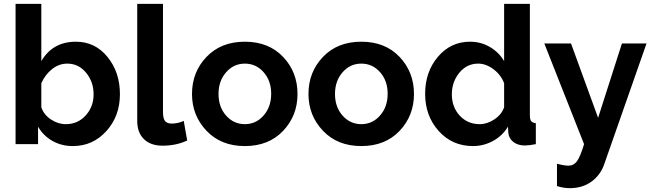

<svg xmlns="http://www.w3.org/2000/svg" viewBox="-20 -750 3396 999"><path d="M178 -91V0H61V-730H195V-432Q254 -533 375 -533Q475 -533 539.5 -453.5Q604 -374 604 -260Q604 -146 533.5 -68Q463 10 359 10Q300 10 252.5 -17Q205 -44 178 -91ZM467 -259Q467 -324 428 -371.5Q389 -419 330 -419Q287 -419 251 -390.5Q215 -362 195 -317V-192Q208 -153 245 -128.5Q282 -104 322 -104Q385 -104 426 -149.5Q467 -195 467 -259Z M694 -730H828V-168Q828 -133 839 -120Q850 -107 873 -107Q906 -107 936 -121L954 -19Q897 8 826 8Q764 8 729 -26Q694 -60 694 -121Z M979 -261Q979 -375 1054.5 -454Q1130 -533 1254 -533Q1378 -533 1453 -454Q1528 -375 1528 -261Q1528 -148 1453 -69Q1378 10 1254 10Q1130 10 1054.5 -69.5Q979 -149 979 -261ZM1156.5 -148.5Q1196 -104 1254 -104Q1312 -104 1351.5 -149Q1391 -194 1391 -262Q1391 -330 1351.5 -374.5Q1312 -419 1254 -419Q1196 -419 1156.5 -374Q1117 -329 1117 -261Q1117 -193 1156.5 -148.5Z M1585 -261Q1585 -375 1660.5 -454Q1736 -533 1860 -533Q1984 -533 2059 -454Q2134 -375 2134 -261Q2134 -148 2059 -69Q1984 10 1860 10Q1736 10 1660.5 -69.5Q1585 -149 1585 -261ZM1762.5 -148.5Q1802 -104 1860 -104Q1918 -104 1957.5 -149Q1997 -194 1997 -262Q1997 -330 1957.5 -374.5Q1918 -419 1860 -419Q1802 -419 1762.5 -374Q1723 -329 1723 -261Q1723 -193 1762.5 -148.5Z M2192 -262Q2192 -376 2258.5 -454.5Q2325 -533 2426 -533Q2482 -533 2529 -505.5Q2576 -478 2603 -432V-730H2737V-150Q2737 -128 2744 -119.5Q2751 -111 2768 -109V0Q2733 7 2711 7Q2675 7 2651.5 -11Q2628 -29 2625 -58L2623 -91Q2594 -43 2545 -16.5Q2496 10 2441 10Q2333 10 2262.5 -68.5Q2192 -147 2192 -262ZM2603 -192V-317Q2587 -360 2548 -389.5Q2509 -419 2468 -419Q2409 -419 2370 -371.5Q2331 -324 2331 -259Q2331 -193 2372 -148.5Q2413 -104 2476 -104Q2515 -104 2552.5 -129Q2590 -154 2603 -192Z M2878 102Q2916 112 2938 112Q2965 112 2982 89Q2999 66 3019 0L2812 -524H2951L3092 -137L3216 -524H3344L3124 104Q3105 160 3058 194.5Q3011 229 2945 229Q2911 229 2878 218Z"/></svg>

Font: Raleway-v4020
Style: Bold
Weight: 700
Designer: Matt McInerney, Pablo Impallari, Rodrigo Fuenzalida
Foundry: Matt McInerney, Pablo Impallari, Rodrigo Fuenzalida
Version: Version 4.020;PS 004.020;hotconv 1.0.88;makeotf.lib2.5.64775